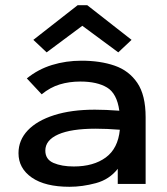

<svg xmlns="http://www.w3.org/2000/svg" viewBox="-20 -706 640 737"><path d="M247 11Q153 11 102 -24.5Q51 -60 51 -118Q51 -168 86.5 -205.5Q122 -243 188 -264Q254 -285 344 -285Q363 -285 388 -284Q413 -283 438 -281Q429 -347 391 -370Q353 -393 288 -393Q246 -393 209.5 -382Q173 -371 140 -344L83 -405Q126 -440 179.5 -456.5Q233 -473 293 -473Q365 -473 420 -454Q475 -435 507 -388Q539 -341 539 -256V0H432V-58Q400 -17 348 -3Q296 11 247 11ZM154 -128Q154 -94 185.5 -80.5Q217 -67 263 -67Q339 -67 386 -101.5Q433 -136 440 -208Q390 -212 347 -212Q253 -212 203.5 -190Q154 -168 154 -128ZM159 -505 108 -553 278 -686H315L485 -553L434 -505L296 -607Z"/></svg>

Font: Inconsolata Expanded SemiBold
Style: Regular
Weight: 600
Width: 7
Monospace: yes
Designer: Raph Levien, Cyreal, Brenton Simpson
Foundry: Raph Levien, Cyreal, Google
Version: Version 3.001; ttfautohint (v1.8.2.53-6de2)